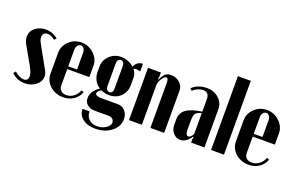

<svg xmlns="http://www.w3.org/2000/svg" viewBox="-101 -1116 2648 1709"><g transform="rotate(20 1222.5 -262.0)"><path d="M277.8 -461.9 259.8 -443.8Q223.1 -474.1 189.9 -474.1Q168.5 -474.1 155.8 -461.7Q143.1 -449.2 143.1 -428.2Q143.1 -402.3 160.2 -372.1L275.9 -164.1Q293 -133.8 293 -106.9Q293 -59.1 249.5 -24.7Q206.1 9.8 145 9.8Q70.3 9.8 20 -42L37.1 -62Q85.4 -20 127 -20Q146.5 -20 157.2 -31Q168 -42 168 -62Q168 -93.8 137.2 -150.9L45.9 -311Q22 -352.5 22 -389.2Q22 -438.5 62.3 -471.7Q102.5 -504.9 162.1 -504.9Q228 -504.9 277.8 -461.9Z M333.5 -346.2Q333.5 -411.1 382.3 -458Q431.2 -504.9 499.5 -504.9Q566.9 -504.9 617.9 -457.3Q668.9 -409.7 668.9 -346.2V-238.8H459.5V-81.1Q459.5 -52.7 478.8 -35.4Q498 -18.1 529.8 -18.1Q566.9 -18.1 598.4 -41.7Q629.9 -65.4 643.6 -104L667.5 -95.2Q647.9 -45.9 606.2 -18.1Q564.5 9.8 509.8 9.8Q436 9.8 384.8 -36.1Q333.5 -82 333.5 -147.9ZM459.5 -265.1H542.5V-422.9Q542.5 -446.8 530.8 -462.9Q519 -479 502 -479Q484.9 -479 472.2 -462.4Q459.5 -445.8 459.5 -422.9Z M874.5 174.8Q799.3 174.8 753.9 139.6Q708.5 104.5 708.5 46.9H774.4Q774.4 92.8 804 120.8Q833.5 148.9 882.3 148.9Q927.7 148.9 964.1 125Q1000.5 101.1 1000.5 71.8Q1000.5 52.2 985.6 39.1Q970.7 25.9 948.2 25.9H818.4Q772 25.9 744.6 2.9Q717.3 -20 717.3 -60.1Q717.3 -92.3 736.8 -122.1Q756.3 -151.9 792.5 -174.8Q758.8 -196.3 740.2 -231Q721.7 -265.6 721.7 -306.2V-359.9Q721.7 -419.9 767.1 -462.4Q812.5 -504.9 875.5 -504.9Q908.2 -504.9 940.9 -492.2Q973.6 -479.5 998.5 -457Q1007.8 -483.4 1028.3 -498.3Q1048.8 -513.2 1076.7 -513.2V-440.9Q1050.3 -448.2 1035.6 -448.2Q1022.5 -448.2 1012.7 -441.9Q1040.5 -408.2 1040.5 -366.2V-300.8Q1040.5 -233.4 997.8 -190.7Q955.1 -147.9 887.7 -147.9Q845.7 -147.9 810.5 -165Q775.4 -145.5 775.4 -125Q775.4 -99.1 839.4 -99.1H991.7Q1032.2 -99.1 1059.3 -68.4Q1086.4 -37.6 1086.4 8.8Q1086.4 78.6 1025.1 126.7Q963.9 174.8 874.5 174.8ZM847.7 -214.8Q847.7 -197.3 857.4 -185.5Q867.2 -173.8 882.3 -173.8Q896.5 -173.8 905.5 -185.3Q914.6 -196.8 914.6 -214.8V-437Q914.6 -454.1 904.5 -466.1Q894.5 -478 880.4 -478Q866.2 -478 856.9 -466.3Q847.7 -454.6 847.7 -437Z M1255.4 -429.2Q1273.4 -471.2 1293.7 -488Q1314 -504.9 1347.2 -504.9Q1396.5 -504.9 1430.4 -474.1Q1464.4 -443.4 1464.4 -398.9V0H1334V-428.2Q1334 -471.2 1315.4 -471.2Q1295.9 -471.2 1274.7 -438Q1253.4 -404.8 1253.4 -374V0H1131.3V-495.1H1253.4V-460L1249 -431.2Z M1523.9 -99.1V-148.9Q1523.9 -210.4 1570.1 -245.1Q1616.2 -279.8 1718.8 -293.9V-415Q1718.8 -444.8 1704.1 -460.9Q1689.5 -477.1 1662.1 -477.1Q1637.2 -477.1 1609.1 -464.6Q1581.1 -452.1 1566.9 -435.1L1547.9 -452.1Q1568.8 -476.1 1606 -491Q1643.1 -505.9 1687 -505.9Q1754.4 -505.9 1800 -464.8Q1845.7 -423.8 1845.7 -363.8V-1H1718.8V-28.8L1724.1 -54.2L1716.8 -56.2Q1698.7 -25.4 1672.4 -7.8Q1646 9.8 1617.7 9.8Q1578.6 9.8 1551.3 -22Q1523.9 -53.7 1523.9 -99.1ZM1676.8 -43.9Q1697.8 -43.9 1718.8 -82V-279.8Q1675.8 -269 1662.8 -250.5Q1649.9 -231.9 1649.9 -181.2V-91.8Q1649.9 -70.3 1657.2 -57.1Q1664.6 -43.9 1676.8 -43.9Z M1908.7 0V-699.2H2030.8V0Z M2090.3 -346.2Q2090.3 -411.1 2139.2 -458Q2188 -504.9 2256.3 -504.9Q2323.7 -504.9 2374.8 -457.3Q2425.8 -409.7 2425.8 -346.2V-238.8H2216.3V-81.1Q2216.3 -52.7 2235.6 -35.4Q2254.9 -18.1 2286.6 -18.1Q2323.7 -18.1 2355.2 -41.7Q2386.7 -65.4 2400.4 -104L2424.3 -95.2Q2404.8 -45.9 2363 -18.1Q2321.3 9.8 2266.6 9.8Q2192.9 9.8 2141.6 -36.1Q2090.3 -82 2090.3 -147.9ZM2216.3 -265.1H2299.3V-422.9Q2299.3 -446.8 2287.6 -462.9Q2275.9 -479 2258.8 -479Q2241.7 -479 2229 -462.4Q2216.3 -445.8 2216.3 -422.9Z"/></g></svg>

Font: Moniqa Black Heading
Style: Regular
Weight: 900
Designer: Rajesh Rajput
Foundry: Rajesh Rajput
Version: Version 1.000